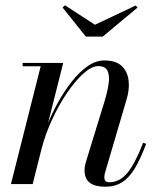

<svg xmlns="http://www.w3.org/2000/svg" viewBox="-20 -699 612 729"><path d="M379.5 10Q340.5 10 320.8 -5.2Q301 -20.5 301 -52.5Q301 -63 303.2 -72.5Q305.5 -82 307.5 -88.5L375 -308Q387 -346.5 392 -378.2Q397 -410 388.8 -429Q380.5 -448 353 -448Q328.5 -448 297.8 -420.8Q267 -393.5 235.8 -348Q204.5 -302.5 178.5 -246.5Q152.5 -190.5 137.5 -133H128.5Q138.5 -172.5 156.8 -218.2Q175 -264 199.2 -308.2Q223.5 -352.5 252.5 -389.2Q281.5 -426 312.8 -447.8Q344 -469.5 376 -469.5Q419.5 -469.5 441.8 -448.8Q464 -428 468.2 -393.8Q472.5 -359.5 460 -319.5L379 -44Q377.5 -39.5 376.8 -34.8Q376 -30 376 -26Q376 -18 380 -12.5Q384 -7 395 -7Q434 -7 463.2 -42Q492.5 -77 523.5 -157L535 -153Q513.5 -95.5 491.8 -59.5Q470 -23.5 443.2 -6.8Q416.5 10 379.5 10ZM21.5 0 134.5 -447.5H66V-460H220L104 0ZM306 -560 217.5 -670.5 226.5 -679 340.5 -605 495 -678 502.5 -670.5 370 -560Z"/></svg>

Font: Bodoni Moda 18pt
Style: Italic
Weight: 400
Italic angle: -13°
Designer: Owen Earl
Foundry: indestructible type
Version: Version 2.005